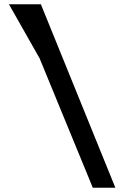

<svg xmlns="http://www.w3.org/2000/svg" viewBox="-20 -882 584 902"><path d="M416 0H522L172 -862H22L166 -608Z"/></svg>

Font: BackOut Medium
Style: Regular
Weight: 500
Designer: Frank Adebiaye
Foundry: Velvetyne Type Foundry
Version: Version 2.000;hotconv 1.0.109;makeotfexe 2.5.65596